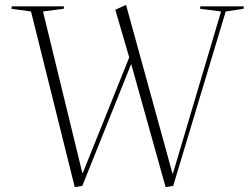

<svg xmlns="http://www.w3.org/2000/svg" viewBox="-20 -756 1018 786"><path d="M686 -46H688L885 -709L799 -720L800 -730H978L977 -720L904 -709L689 5L658 10L517 -494L317 5L286 10L107 -709L27 -720L28 -730H242L241 -720L156 -709L317 -48H319L509 -521L452 -716L496 -736Z"/></svg>

Font: Display Extralight
Style: Italic
Weight: 200
Italic angle: -2°
Designer: Latin by Veronika Burian and Jose Scaglione. Greek by Irene Vlachou. Cyrillic by Vera Evstafieva
Foundry: TypeTogether
Version: Version 3.002